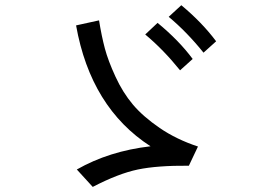

<svg xmlns="http://www.w3.org/2000/svg" viewBox="-20 -777 1040 743"><path d="M277.3 -121.1Q402.3 -192.4 562.5 -210.9Q331.1 -360.4 274.4 -678.7L363.3 -698.2Q373 -637.7 385.7 -589.8Q398.4 -542 426.8 -480.5Q455.1 -418.9 494.1 -372.6Q533.2 -326.2 598.1 -281.7Q663.1 -237.3 746.1 -210L710.9 -135.7Q588.9 -136.7 513.7 -121.1Q438.5 -105.5 338.9 -53.7ZM632.8 -711.9 681.6 -756.8Q761.7 -690.4 816.4 -617.2L767.6 -573.2Q703.1 -653.3 632.8 -711.9ZM542 -643.6 589.8 -688.5Q672.9 -620.1 725.6 -548.8L676.8 -504.9Q612.3 -585 542 -643.6Z"/></svg>

Font: Gothic A1 Medium
Style: Regular
Weight: 500
Designer: HanYang I&C Co.,Ltd.
Foundry: HanYang I&C Co.,Ltd.
Version: Version 2.50